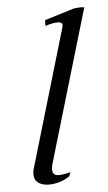

<svg xmlns="http://www.w3.org/2000/svg" viewBox="-20 -494 295 524"><path d="M71 -22Q71 -29 72 -33L150 -418L151 -424Q151 -433 139 -433Q133 -433 122.5 -430Q112 -427 104 -423L103 -439L182 -471L199 -474H210L123 -46Q122 -41 122 -34Q122 -16 138 -16Q148 -16 172 -24L169 -13Q156 -2 139.5 4Q123 10 108 10Q91 10 81 2Q71 -6 71 -22Z"/></svg>

Font: Taviraj ExtraLight
Style: Italic
Weight: 275
Italic angle: -12°
Designer: Katatrad Team
Foundry: CadsonDemak
Version: Version 1.001